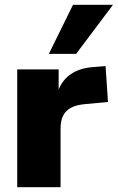

<svg xmlns="http://www.w3.org/2000/svg" viewBox="-20 -782 492 802"><path d="M52 0V-492H225V-371H215Q225 -431 265.5 -464.5Q306 -498 372 -502L421 -506L431 -356L334 -347Q281 -342 257 -317.5Q233 -293 233 -245V0ZM184 -557 285 -762H452L298 -557Z"/></svg>

Font: Nunito Sans 12pt Black
Style: Regular
Weight: 900
Designer: Vernon Adams
Foundry: Vernon Adams
Version: Version 3.101;gftools[0.9.27]